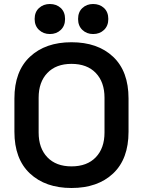

<svg xmlns="http://www.w3.org/2000/svg" viewBox="-20 -925 714 959"><path d="M337 14Q207 14 129.5 -58.5Q52 -131 52 -267V-433Q52 -569 129.5 -641.5Q207 -714 337 -714Q468 -714 545 -641.5Q622 -569 622 -433V-267Q622 -131 545 -58.5Q468 14 337 14ZM337 -94Q415 -94 458.5 -139.5Q502 -185 502 -263V-437Q502 -515 458.5 -560.5Q415 -606 337 -606Q260 -606 216.5 -560.5Q173 -515 173 -437V-263Q173 -185 216.5 -139.5Q260 -94 337 -94ZM445 -755Q413 -755 391.5 -775.5Q370 -796 370 -830Q370 -865 391.5 -885Q413 -905 445 -905Q478 -905 499.5 -885Q521 -865 521 -830Q521 -796 499.5 -775.5Q478 -755 445 -755ZM229 -755Q197 -755 175 -775.5Q153 -796 153 -830Q153 -865 175 -885Q197 -905 229 -905Q262 -905 283.5 -885Q305 -865 305 -830Q305 -796 283.5 -775.5Q262 -755 229 -755Z"/></svg>

Font: Space Grotesk SemiBold
Style: Regular
Weight: 600
Designer: Florian Karsten
Foundry: Florian Karsten
Version: Version 2.000